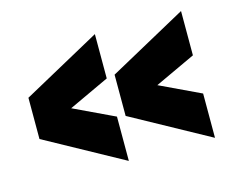

<svg xmlns="http://www.w3.org/2000/svg" viewBox="-68 -569 743 607"><g transform="rotate(-15 303.5 -265.5)"><path d="M30 -198 285 -58V-203L152 -266L285 -328V-473L30 -333ZM312 -198 567 -58V-203L434 -266L567 -328V-473L312 -333Z"/></g></svg>

Font: Roundo
Style: Bold
Weight: 700
Designer: Namrata Goyal (Gurmukhi), Shiva Nallaperumal (Latin)
Foundry: Indian Type Foundry
Version: Version 1.000;PS 1.0;hotconv 1.0.88;makeotf.lib2.5.647800